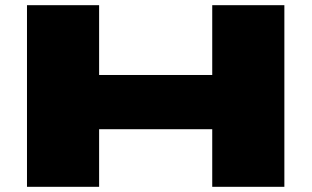

<svg xmlns="http://www.w3.org/2000/svg" viewBox="-20 -720 1201 740"><path d="M84 0V-700H362V-431H798V-700H1076V0H798V-222H362V0Z"/></svg>

Font: Georama Extra Expanded ExtraBold
Style: Regular
Weight: 800
Width: 8
Designer: Jean-Baptiste Levee
Foundry: Production Type
Version: Version 1.000